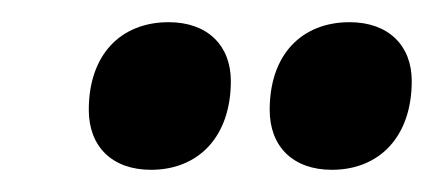

<svg xmlns="http://www.w3.org/2000/svg" viewBox="-20 -712 391 173"><path d="M116 -559C159 -559 188 -589 188 -639C188 -671 167 -692 132 -692C89 -692 60 -663 60 -613C60 -580 81 -559 116 -559ZM279 -559C322 -559 351 -589 351 -639C351 -671 330 -692 295 -692C252 -692 223 -663 223 -613C223 -580 244 -559 279 -559Z"/></svg>

Font: Caladea
Style: Bold Italic
Weight: 700
Italic angle: -9°
Designer: Carolina Giovagnoli and Andres Torresi
Foundry: Carolina Giovagnoli & Andres Torresi
Version: Version 1.001;hotconv 1.0.109;makeotfexe 2.5.65596